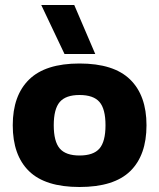

<svg xmlns="http://www.w3.org/2000/svg" viewBox="-20 -738 637 768"><path d="M238 -522 145 -718H277L361 -522ZM298 10Q161 10 96 -53.5Q31 -117 31 -237Q31 -356 96.5 -420Q162 -484 298 -484Q435 -484 500.5 -420Q566 -356 566 -237Q566 -117 501 -53.5Q436 10 298 10ZM298 -116Q354 -116 378 -144Q402 -172 402 -237Q402 -302 378 -330Q354 -358 298 -358Q243 -358 219 -330Q195 -302 195 -237Q195 -172 219 -144Q243 -116 298 -116Z"/></svg>

Font: Kanit SemiBold
Style: Regular
Weight: 600
Designer: Katatrad Team
Foundry: CadsonDemak
Version: Version 2.000; ttfautohint (v1.8.3)